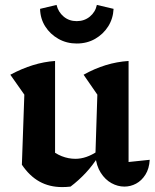

<svg xmlns="http://www.w3.org/2000/svg" viewBox="-20 -751 630 781"><path d="M503 -92 589 -101Q587 -65 571.5 -40.5Q556 -16 533.5 -4Q511 8 486 8Q459 8 433.5 -6Q408 -20 390 -48Q372 -76 368 -117L376 -366L320 -447Q409 -497 503 -503ZM267 8Q258 9 250 9.5Q242 10 233 10Q181 10 140.5 -12.5Q100 -35 69 -81L179 -148Q229 -105 287 -105Q331 -105 377 -136L381 -116Q357 -78 328.5 -47.5Q300 -17 267 8ZM69 -81 79 -366 22 -447Q115 -497 204 -503V-94ZM292 -574Q251 -574 217.5 -593Q184 -612 164 -643.5Q144 -675 143 -715L210 -731Q217 -702 239 -683.5Q261 -665 292 -665Q323 -665 345.5 -683.5Q368 -702 374 -731L442 -715Q440 -675 420 -643.5Q400 -612 367 -593Q334 -574 292 -574Z"/></svg>

Font: Piazzolla 24pt
Style: Bold
Weight: 700
Designer: Juan Pablo del Peral
Foundry: Huerta Tipografica
Version: Version 2.005